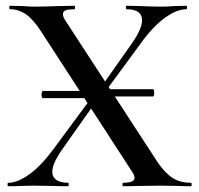

<svg xmlns="http://www.w3.org/2000/svg" viewBox="-20 -645 689 665"><path d="M514 -324Q514 -311 510 -311H314V-336H510Q514 -336 514 -324ZM124 -318Q124 -322 125.5 -326Q127 -330 128 -330H314V-305H128Q126 -305 125 -309Q124 -313 124 -318ZM407 -12Q446 -12 446 -29Q446 -38 437 -51L123 -535Q96 -577 70.5 -595Q45 -613 15 -613Q12 -613 12 -619Q12 -625 15 -625L56 -624Q84 -622 97 -622Q131 -622 183 -624L238 -625Q240 -625 240 -619Q240 -613 238 -613Q218 -613 208 -609.5Q198 -606 198 -596Q198 -586 207 -573L526 -83Q552 -45 578 -28.5Q604 -12 641 -12Q644 -12 644 -6Q644 0 641 0Q613 0 598 -1L539 -2L458 -1Q440 0 407 0Q404 0 404 -6Q404 -12 407 -12ZM9 -12Q41 -12 82 -41.5Q123 -71 167 -131L300 -311L316 -298L195 -127Q161 -78 161 -50Q161 -32 175 -22Q189 -12 216 -12Q218 -12 218 -6Q218 0 216 0Q184 0 167 -1L95 -2L49 -1Q37 0 9 0Q6 0 6 -6Q6 -12 9 -12ZM318 -326 437 -495Q472 -545 472 -575Q472 -613 418 -613Q416 -613 416 -619Q416 -625 418 -625L467 -624Q507 -622 539 -622Q559 -622 585 -624L625 -625Q628 -625 628 -619Q628 -613 625 -613Q592 -613 550 -582.5Q508 -552 464 -490L334 -313Z"/></svg>

Font: Cormorant Infant SemiBold
Style: Regular
Weight: 600
Designer: Christian Thalmann (Catharsis Fonts)
Foundry: Catharsis Fonts
Version: Version 4.000